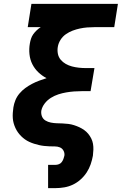

<svg xmlns="http://www.w3.org/2000/svg" viewBox="-20 -755 640 990"><path d="M228 215V95H267Q275 95 284 91.5Q293 88 298.5 80.5Q304 73 307 64.5Q310 56 312 48Q314 34 307.5 22Q301 10 289 5Q277 0 263 0Q249 0 235 -0.5Q221 -1 207.5 -2.5Q194 -4 181 -7Q168 -10 155.5 -14Q143 -18 131 -23.5Q119 -29 108.5 -36.5Q98 -44 89 -53Q80 -62 72.5 -72.5Q65 -83 59.5 -95Q54 -107 50.5 -119.5Q47 -132 46 -145.5Q45 -159 46 -173Q47 -187 49 -201Q52 -220 59.5 -238.5Q67 -257 80.5 -273Q94 -289 110.5 -301Q127 -313 145 -322.5Q163 -332 182 -339Q201 -346 220 -352Q197 -364 178 -382Q159 -400 147 -423.5Q135 -447 132 -475Q129 -503 134 -531Q136 -543 140 -555.5Q144 -568 151.5 -578.5Q159 -589 169 -598.5Q179 -608 190 -615H123L142 -735H588L569 -615H467Q448 -615 429.5 -613.5Q411 -612 392 -608Q373 -604 354.5 -597Q336 -590 319.5 -578.5Q303 -567 292 -549.5Q281 -532 278 -513Q275 -495 278.5 -477.5Q282 -460 293 -447Q304 -434 319 -425.5Q334 -417 351 -412.5Q368 -408 386 -406Q404 -404 422 -404H467L447 -285H402Q382 -285 362 -283.5Q342 -282 321.5 -278.5Q301 -275 281 -268.5Q261 -262 242.5 -250.5Q224 -239 210.5 -221.5Q197 -204 193 -184Q191 -168 196.5 -154.5Q202 -141 214.5 -133.5Q227 -126 242 -123Q257 -120 272 -119.5Q287 -119 302.5 -118.5Q318 -118 333 -116Q348 -114 362 -109.5Q376 -105 389 -99Q402 -93 414 -84.5Q426 -76 435 -65Q444 -54 450.5 -41Q457 -28 459.5 -13.5Q462 1 461.5 16.5Q461 32 459 48Q455 70 447.5 92Q440 114 427 134Q414 154 395.5 170.5Q377 187 356 197Q335 207 312 211Q289 215 267 215Z"/></svg>

Font: Iosevka SS04 Hv Ex Obl
Style: Regular
Weight: 900
Width: 7
Italic angle: -9°
Monospace: yes
Designer: Belleve Invis
Foundry: Belleve Invis
Version: Version 19.0.0; ttfautohint (v1.8.4)